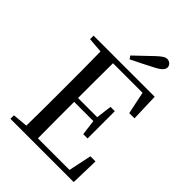

<svg xmlns="http://www.w3.org/2000/svg" viewBox="-270 -1075 1195 1195"><g transform="rotate(45 328.0 -477.0)"><path d="M300 -806 314 -786C363 -810 412 -835 460 -860C503 -882 517 -900 517 -918C517 -937 500 -954 478 -954C461 -954 444 -943 412 -913C378 -880 339 -843 300 -806ZM549 -548H595L589 -732H51V-701L151 -693C153 -593 153 -493 153 -392V-339C153 -239 153 -138 151 -40L51 -31V0H608L613 -187H568L536 -35H258C257 -136 257 -238 257 -355H426L439 -253H477V-493H439L426 -389H257C257 -497 257 -598 258 -696H518Z"/></g></svg>

Font: Noto Serif KR Medium
Style: Regular
Weight: 500
Designer: Ryoko NISHIZUKA 西塚涼子 (kana & ideographs); Frank Grießhammer (Latin, Greek & Cyrillic); Wenlong ZHANG 张文龙 (bopomofo); San
Foundry: Adobe
Version: Version 2.001;hotconv 1.1.0;makeotfexe 2.6.0